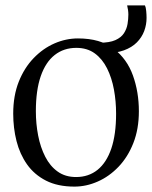

<svg xmlns="http://www.w3.org/2000/svg" viewBox="-20 -681 564 712"><path d="M29 -259.5Q29 -326 49.5 -377.8Q70 -429.5 104.8 -465.5Q139.5 -501.5 182 -520Q224.5 -538.5 269 -538.5Q352 -538.5 401.5 -500.5Q451 -462.5 473 -401Q495 -339.5 495 -268.5Q495 -202.5 474.5 -150.5Q454 -98.5 419.5 -62.5Q385 -26.5 342.5 -7.8Q300 11 256 11Q194 11 150.5 -11.2Q107 -33.5 80.2 -71.5Q53.5 -109.5 41.2 -158Q29 -206.5 29 -259.5ZM262 -24.5Q308.5 -24.5 341.8 -51.2Q375 -78 392.8 -130.2Q410.5 -182.5 410.5 -259.5Q410.5 -305.5 402.5 -349Q394.5 -392.5 377 -427.5Q359.5 -462.5 331.5 -483Q303.5 -503.5 263 -503.5Q216.5 -503.5 182.8 -477Q149 -450.5 131 -398.2Q113 -346 113 -268.5Q113 -222 121.5 -178.2Q130 -134.5 147.8 -99.8Q165.5 -65 193.8 -44.8Q222 -24.5 262 -24.5ZM367.5 -483.5 348 -522.5Q386 -522.5 407.8 -532.2Q429.5 -542 439.8 -558Q450 -574 453 -592.2Q456 -610.5 456 -627Q456 -635 454.8 -643.8Q453.5 -652.5 451.5 -661H517.5Q521 -654 522.2 -640.2Q523.5 -626.5 523.5 -614.5Q523.5 -589.5 514.8 -566Q506 -542.5 487.5 -523.8Q469 -505 439.2 -494.2Q409.5 -483.5 367.5 -483.5Z"/></svg>

Font: Merriweather 96pt Light
Style: Regular
Weight: 300
Version: Version 2.100